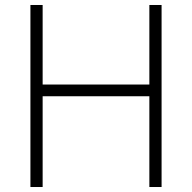

<svg xmlns="http://www.w3.org/2000/svg" viewBox="-20 -750 770 770"><path d="M579 0V-730H628V0ZM102 0V-730H151V0ZM127 -364V-411H603V-364Z"/></svg>

Font: M PLUS 2 Thin Light
Style: Regular
Weight: 300
Version: Version 1.001